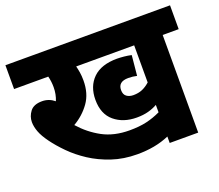

<svg xmlns="http://www.w3.org/2000/svg" viewBox="-107 -773 1056 924"><g transform="rotate(-20 421.5 -311.0)"><path d="M761 -500V0H615V-33Q578 -17 537.5 -9.5Q497 -2 451 -2Q381 -2 321.5 -22Q262 -42 214.5 -73Q167 -104 131 -140.5Q95 -177 71 -210Q46 -244 36 -271Q26 -298 26 -321Q26 -350 44.5 -374.5Q63 -399 106 -399Q141 -399 169 -376Q182 -407 182 -444Q182 -473 175 -500H0V-622H843V-500ZM530 -276Q556 -276 576 -284.5Q596 -293 615 -310V-500H318Q322 -485 325 -466.5Q328 -448 328 -425Q328 -358 295.5 -312.5Q263 -267 213 -238Q259 -186 317.5 -154.5Q376 -123 455 -123Q505 -123 542 -131.5Q579 -140 615 -157V-195Q594 -183 568 -176Q542 -169 509 -169Q440 -169 395 -206.5Q350 -244 350 -317Q350 -386 392 -427Q434 -468 515 -468Q530 -468 550.5 -466Q571 -464 588 -460L578 -357Q558 -362 534 -362Q482 -362 482 -319Q482 -296 496 -286Q510 -276 530 -276Z"/></g></svg>

Font: Noto Sans SemiCondensed ExtraBold
Style: Regular
Weight: 800
Width: 4
Designer: Monotype Design Team
Foundry: Monotype Imaging Inc.
Version: Version 2.013; ttfautohint (v1.8.4.7-5d5b)